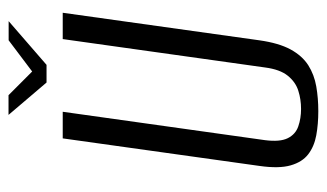

<svg xmlns="http://www.w3.org/2000/svg" viewBox="-179 -580 771 453"><g transform="rotate(-90 206.5 -353.5)"><path d="M170.7 12Q140 12 113.8 7.2Q87.6 2.4 69.1 -11.7Q50.6 -25.9 42.8 -53.4Q34.9 -80.9 41.5 -126.7L106.5 -591H169.3L102.3 -113.6Q97.8 -78.4 107 -60Q116.2 -41.6 135 -35.2Q153.8 -28.7 175.9 -28.7Q198.7 -28.7 219 -35.2Q239.4 -41.6 254.3 -60Q269.2 -78.4 273.8 -113.6L340.8 -591H402.9L337.9 -127Q331.4 -81.2 316.4 -53.5Q301.3 -25.9 279.1 -11.7Q256.8 2.4 229.1 7.2Q201.4 12 170.7 12ZM238.3 -629.2 161.9 -718.9H208.4L264.3 -663.1L337.9 -718.6H383.1L280 -629.2Z"/></g></svg>

Font: Alumni Sans Thin
Style: Italic
Weight: 100
Italic angle: -8°
Designer: Robert E. Leuschke
Foundry: Robert E. Leuschke
Version: Version 1.016